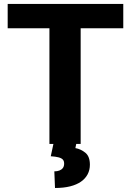

<svg xmlns="http://www.w3.org/2000/svg" viewBox="-20 -731 665 975"><path d="M389.6 -710.9V0H231V-710.9ZM606 -710.9V-587.4H19V-710.9ZM252.9 -7.8H368.7L362.8 21Q390.6 25.9 413.6 44.7Q436.5 63.5 436.5 105.5Q436.5 132.3 425 154.1Q413.6 175.8 391.4 191.4Q369.1 207 336.2 215.3Q303.2 223.6 259.3 223.6L255.9 139.2Q270.5 139.2 281.5 135Q292.5 130.9 299.1 122.3Q305.7 113.8 305.7 99.6Q305.7 86.4 298.8 79.1Q292 71.8 276.9 67.9Q261.7 64 237.8 62.5Z"/></svg>

Font: Roboto ExtraBold
Style: Regular
Weight: 800
Designer: Christian Robertson
Foundry: Google
Version: Version 3.009; 2024